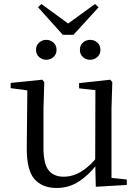

<svg xmlns="http://www.w3.org/2000/svg" viewBox="-20 -919 693 954"><path d="M210 -622Q190 -622 174.5 -635.5Q159 -649 159 -671Q159 -694 174.5 -707.5Q190 -721 210 -721Q230 -721 245.5 -707.5Q261 -694 261 -671Q261 -649 245.5 -635.5Q230 -622 210 -622ZM428 -622Q407 -622 392 -635.5Q377 -649 377 -671Q377 -694 392 -707.5Q407 -721 428 -721Q448 -721 463.5 -707.5Q479 -694 479 -671Q479 -649 463.5 -635.5Q448 -622 428 -622ZM186 -899 346 -782H291L452 -899L470 -883L345 -746H292L169 -883ZM261 15Q190 15 151 -29.5Q112 -74 113 -186L116 -484L138 -467L33 -481V-507L190 -523L200 -511L196 -380V-185Q196 -105 221.5 -73Q247 -41 296 -41Q343 -41 386 -68Q429 -95 465 -142L488 -103H462Q423 -51 373 -18Q323 15 261 15ZM456 9 453 -114V-116L454 -471L373 -480V-506L528 -523L538 -511L534 -380V-35L610 -27V0Z"/></svg>

Font: Noto Serif TC
Style: Regular
Weight: 400
Designer: Ryoko NISHIZUKA  (kana & ideographs); Frank Grießhammer (Latin, Greek & Cyrillic); Wenlong ZHANG  (bopomofo); Sandoll Co
Foundry: Adobe
Version: Version 2.003-H1;hotconv 1.1.1;makeotfexe 2.6.0